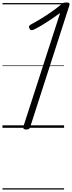

<svg xmlns="http://www.w3.org/2000/svg" viewBox="-20 -1035 584 1555"><path d="M191 14Q178 14 172 8Q166 2 169 -9L467 -930Q432 -904 395 -879Q358 -854 323 -833Q288 -812 258 -797Q244 -790 234 -791Q224 -792 218 -805Q212 -817 217 -825Q222 -833 236 -840Q272 -859 312 -883.5Q352 -908 392.5 -936Q433 -964 468 -993Q479 -1003 486.5 -1007.5Q494 -1012 501.5 -1013.5Q509 -1015 519 -1015Q533 -1015 539.5 -1010Q546 -1005 542 -992L224 -5Q221 5 213.5 9.5Q206 14 191 14ZM0 490H499V500H0ZM0 -20H499V0H0ZM0 -505H499V-500H0ZM0 -1010H499V-1000H0Z"/></svg>

Font: Playwrite AU VIC Guides
Style: Regular
Weight: 400
Designer: Veronika Burian, José Scaglione
Foundry: TypeTogether
Version: Version 1.003